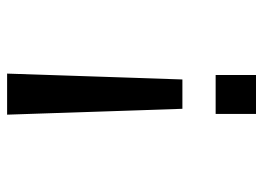

<svg xmlns="http://www.w3.org/2000/svg" viewBox="-120 -420 740 540"><g transform="rotate(90 250.0 -150.0)"><path d="M300.5 -386.5H191V-500H300.5ZM286 -293 302.5 200H187L203.5 -293Z"/></g></svg>

Font: Trispace
Style: Regular
Weight: 400
Designer: Tyler Finck
Foundry: Etcetera Type Company
Version: Version 1.210; ttfautohint (v1.8.3)